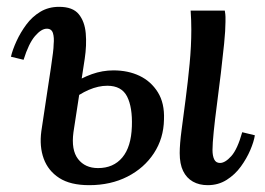

<svg xmlns="http://www.w3.org/2000/svg" viewBox="-20 -531 775 562"><path d="M588 11Q563 11 544.5 0.5Q526 -10 516 -30.5Q506 -51 506 -83Q506 -109 511.5 -150.5Q517 -192 523.5 -242Q530 -292 535 -344Q540 -396 540 -444Q540 -458 539.5 -472Q539 -486 538 -500H638Q640 -488 640 -481.5Q640 -475 640 -467Q640 -443 636 -403Q632 -363 626.5 -317Q621 -271 615 -225.5Q609 -180 605.5 -145Q602 -110 602 -92Q602 -75 607 -64.5Q612 -54 624 -54Q639 -54 657 -74Q675 -94 689 -144L726 -135Q723 -116 712.5 -91.5Q702 -67 685 -43.5Q668 -20 643.5 -4.5Q619 11 588 11ZM241 11Q186 11 153.5 -10Q121 -31 108 -66.5Q95 -102 101 -147Q111 -215 118 -260Q125 -305 129 -332.5Q133 -360 135 -376Q137 -392 137 -401Q139 -421 135 -434Q131 -447 117 -447Q101 -447 82.5 -425.5Q64 -404 49 -356L12 -365Q17 -386 28.5 -411Q40 -436 57 -459Q74 -482 98 -496.5Q122 -511 153 -511Q193 -511 210.5 -489.5Q228 -468 231 -433.5Q234 -399 228 -359L195 -144Q188 -92 208.5 -65.5Q229 -39 267 -39Q312 -39 338 -70Q364 -101 366 -161Q368 -217 352 -248.5Q336 -280 294 -280Q268 -280 240 -268Q212 -256 182 -232L186 -282Q218 -303 249 -314Q280 -325 312 -325Q355 -325 388.5 -309Q422 -293 442 -261Q462 -229 460 -181Q459 -126 430.5 -82.5Q402 -39 353 -14Q304 11 241 11Z"/></svg>

Font: Lora Medium
Style: Italic
Weight: 500
Italic angle: -3°
Designer: Olga Karpushina, Alexei Vanyashin (Cyrillic)
Foundry: Cyreal
Version: Version 3.004